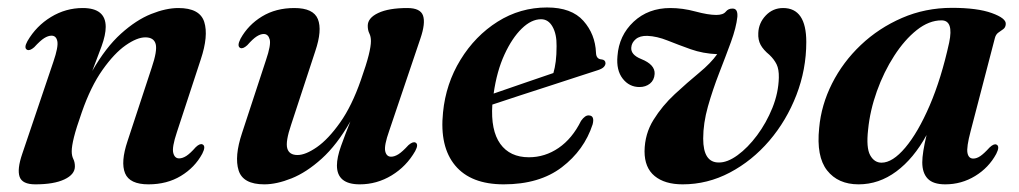

<svg xmlns="http://www.w3.org/2000/svg" viewBox="-20 -483 2728 514"><path d="M53 -349.5Q43 -354 53.5 -373Q77 -413.5 116.5 -437.5Q156 -461.5 201.5 -461.5Q263 -461.5 263 -411Q263 -389.5 251.8 -358.8Q240.5 -328 227 -293Q263 -356 303.8 -392.8Q344.5 -429.5 384.5 -445.5Q424.5 -461.5 457.5 -461.5Q515 -461.5 526.8 -424.2Q538.5 -387 517.5 -324L453.5 -129Q440 -88.5 443.8 -73.8Q447.5 -59 459.5 -59Q468.5 -59 478.8 -65.5Q489 -72 504 -89Q515 -99.5 522 -96.5Q532 -92 521.5 -71.5Q501.5 -34.5 464.2 -12Q427 10.5 377.5 10.5Q327 10.5 314.8 -19.2Q302.5 -49 321.5 -105.5L386 -301.5Q401.5 -347 396.8 -365Q392 -383 369 -383Q347 -383 316.5 -361.8Q286 -340.5 254.5 -296Q223 -251.5 199 -182.5Q184 -140 178 -115.8Q172 -91.5 172 -78Q172 -66 176.2 -57.5Q180.5 -49 180.5 -37.5Q180.5 -16 152.5 -2.8Q124.5 10.5 74.5 10.5Q39.5 10.5 32.5 -9.8Q25.5 -30 39.5 -71L123 -318Q136.5 -357.5 133.5 -372.5Q130.5 -387.5 118 -387.5Q109 -387.5 98.5 -381Q88 -374.5 71.5 -356.5Q60 -346.5 53 -349.5Z M1092 -101.5Q1101.5 -97 1091.5 -78.5Q1068 -37.5 1028.5 -13.5Q989 10.5 943 10.5Q882 10.5 882 -40Q882 -61.5 893 -92.2Q904 -123 918 -158Q882 -95 841.2 -58.2Q800.5 -21.5 760.5 -5.5Q720.5 10.5 687.5 10.5Q630.5 10.5 618.8 -26.8Q607 -64 628 -127L692 -322Q706 -363 702 -377.5Q698 -392 686 -392Q677.5 -392 667.2 -385.5Q657 -379 642 -362Q630.5 -351.5 623.5 -354.5Q613.5 -359 624 -379.5Q644.5 -416.5 681.5 -439Q718.5 -461.5 768 -461.5Q819 -461.5 831 -431.8Q843 -402 824 -346L759.5 -149.5Q744 -104 749 -86Q754 -68 776.5 -68Q798 -68 828.5 -89.2Q859 -110.5 890.5 -155Q922 -199.5 946 -268.5Q961 -311 967 -335.2Q973 -359.5 973 -373Q973 -385 968.8 -393.5Q964.5 -402 964.5 -414Q964.5 -435 992.5 -448.2Q1020.5 -461.5 1070.5 -461.5Q1105.5 -461.5 1112.5 -441.2Q1119.5 -421 1105.5 -380L1022 -133Q1008 -93.5 1011.2 -78.5Q1014.5 -63.5 1027 -63.5Q1036 -63.5 1046.5 -70Q1057 -76.5 1073.5 -94.5Q1085 -104.5 1092 -101.5Z M1566.5 -150Q1544 -81 1484 -35.2Q1424 10.5 1328.5 10.5Q1240.5 10.5 1198.5 -40Q1156.5 -90.5 1166 -182Q1173.5 -259 1212.8 -323Q1252 -387 1312.2 -425Q1372.5 -463 1444.5 -463Q1510 -463 1541.8 -427.2Q1573.5 -391.5 1575.5 -342Q1576 -325 1590 -324Q1600.5 -323 1601 -314Q1601 -308.5 1596.2 -303.5Q1591.5 -298.5 1578.5 -294.5Q1563 -289.5 1530 -278.8Q1497 -268 1455.5 -254.5Q1414 -241 1372.2 -227.5Q1330.5 -214 1298 -203Q1293.5 -134 1319.2 -98Q1345 -62 1396 -62Q1439 -62 1475.5 -87Q1512 -112 1535.5 -159.5Q1546.5 -175 1556.5 -174Q1572.5 -173.5 1566.5 -150ZM1428.5 -431.5Q1402.5 -431.5 1376.8 -406.5Q1351 -381.5 1330.5 -337Q1310 -292.5 1301.5 -232.5Q1340 -246 1385.5 -261.5Q1431 -277 1461.5 -287.5Q1465.5 -301 1467.8 -318.8Q1470 -336.5 1470 -359.5Q1470.5 -391.5 1459.2 -411.5Q1448 -431.5 1428.5 -431.5Z M2138.5 -370.5Q2138.5 -297 2112 -228.5Q2085.5 -160 2039.5 -106.2Q1993.5 -52.5 1933.8 -21Q1874 10.5 1807.5 10.5Q1759.5 10.5 1732.5 -11.8Q1705.5 -34 1705.5 -78Q1706 -124.5 1729.5 -162.2Q1753 -200 1786.5 -231Q1820 -262 1851.5 -288Q1883 -314 1900 -338Q1862 -339.5 1829 -351.2Q1796 -363 1767.2 -374.5Q1738.5 -386 1713 -387Q1693 -387.5 1682 -378.2Q1671 -369 1670 -356Q1668 -336.5 1696.5 -325Q1734 -310 1732.5 -285Q1731.5 -268.5 1720 -259.2Q1708.5 -250 1692 -250Q1664.5 -250 1647 -272.5Q1629.5 -295 1633 -333Q1637 -388 1676.2 -424.8Q1715.5 -461.5 1774.5 -461.5Q1807.5 -461.5 1841.8 -452.2Q1876 -443 1897.5 -443Q1916 -443 1923 -451.8Q1930 -460.5 1941.5 -460Q1955.5 -460 1954 -438Q1951 -409.5 1936.8 -370.5Q1922.5 -331.5 1905.2 -287.2Q1888 -243 1875.2 -198Q1862.5 -153 1862.5 -112Q1862.5 -48 1904 -48Q1927 -47.5 1954.5 -67.5Q1982 -87.5 2006.8 -120.8Q2031.5 -154 2047.8 -194.2Q2064 -234.5 2065 -275Q2065.5 -297.5 2059 -310.8Q2052.5 -324 2040 -336Q2023.5 -349.5 2016.2 -363Q2009 -376.5 2010 -394.5Q2011 -421.5 2030 -441.5Q2049 -461.5 2076.5 -461.5Q2138.5 -461.5 2138.5 -370.5Z M2578.5 -132Q2567 -88.5 2570 -73.5Q2573 -58.5 2585.5 -58.5Q2594.5 -58.5 2604.2 -65Q2614 -71.5 2629 -88Q2640.5 -99 2647.5 -96Q2657.5 -91.5 2647 -71Q2627 -34 2590.5 -11.8Q2554 10.5 2510.5 10.5Q2478 10.5 2463.5 -4.8Q2449 -20 2449 -48.5Q2449 -73.5 2460.5 -121.5Q2426 -58.5 2379.5 -24Q2333 10.5 2278.5 10.5Q2223.5 10.5 2194.2 -26.8Q2165 -64 2173 -140.5Q2178.5 -202 2207.5 -259.5Q2236.5 -317 2284.5 -362.5Q2332.5 -408 2394.8 -435Q2457 -462 2528.5 -462Q2596.5 -462 2635.2 -448Q2674 -434 2672.5 -418.5Q2672 -409.5 2665.8 -405Q2659.5 -400.5 2652.8 -395.8Q2646 -391 2643.5 -381.5ZM2304 -136Q2298.5 -87.5 2309.5 -67.5Q2320.5 -47.5 2340 -47.5Q2369.5 -47.5 2403.5 -87.8Q2437.5 -128 2468.8 -200.5Q2500 -273 2521 -369Q2533.5 -428.5 2500.5 -428.5Q2467 -428.5 2434.2 -402.5Q2401.5 -376.5 2373.8 -333.5Q2346 -290.5 2327.5 -238.8Q2309 -187 2304 -136Z"/></svg>

Font: Fraunces 72pt S000 SemiBold
Style: Italic
Weight: 600
Italic angle: -16°
Version: Version 1.000; ttfautohint (v1.8.3)